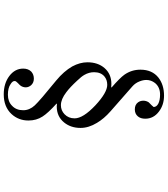

<svg xmlns="http://www.w3.org/2000/svg" viewBox="46 -815 908 1040"><g transform="rotate(90 500.0 -295.0)"><path d="M317.4 -314.5Q317.4 -274.4 339.8 -232.4Q366.2 -186.5 416 -145.5Q525.4 -56.6 550.8 -29.3Q577.1 -1 577.1 33.2Q577.1 71.3 552.7 93.8Q530.3 116.2 493.2 116.2Q456.1 116.2 435.5 101.6Q418 90.8 418.9 79.1Q418.9 75.2 421.9 71.3Q423.8 68.4 429.7 62.5Q440.4 52.7 445.3 45.9Q453.1 33.2 453.1 19.5Q453.1 3.9 441.4 -9.8Q427.7 -24.4 406.2 -24.4Q383.8 -24.4 368.2 -10.7Q351.6 5.9 351.6 33.2Q351.6 78.1 391.6 108.4Q431.6 138.7 491.2 138.7Q558.6 138.7 597.7 96.7Q632.8 58.6 632.8 4.9Q632.8 -38.1 611.3 -71.3Q592.8 -100.6 541 -147.5L543 -149.4L556.6 -148.4Q611.3 -148.4 643.6 -188.5Q672.9 -224.6 672.9 -277.3Q672.9 -321.3 645.5 -366.2Q623 -404.3 583 -439.5L447.3 -558.6Q429.7 -574.2 420.9 -596.7Q413.1 -616.2 413.1 -633.8Q413.1 -659.2 429.7 -680.7Q452.1 -708 492.2 -708Q523.4 -708 542 -698.2Q559.6 -688.5 559.6 -672.9Q559.6 -671.9 556.6 -669.9Q555.7 -668 551.8 -664.1Q540 -653.3 534.2 -646.5Q525.4 -632.8 525.4 -617.2Q525.4 -601.6 534.2 -588.9Q546.9 -571.3 572.3 -571.3Q596.7 -571.3 610.4 -587.9Q623 -602.5 623 -627.9Q623 -672.9 584 -702.1Q547.9 -729.5 498 -729.5Q439.5 -729.5 400.4 -699.2Q357.4 -665 357.4 -601.6Q357.4 -553.7 384.8 -514.6Q402.3 -490.2 454.1 -445.3L452.1 -443.4L434.6 -444.3Q380.9 -444.3 348.6 -407.2Q317.4 -371.1 317.4 -314.5ZM439.5 -421.9Q481.4 -421.9 550.8 -357.4Q621.1 -291 621.1 -245.1Q621.1 -211.9 598.6 -190.4Q578.1 -170.9 549.8 -170.9Q517.6 -170.9 479.5 -200.2Q453.1 -219.7 417 -258.8Q394.5 -282.2 385.7 -297.9Q371.1 -323.2 371.1 -350.6Q371.1 -386.7 393.6 -406.2Q412.1 -421.9 439.5 -421.9Z"/></g></svg>

Font: BatangChe
Style: Regular
Weight: 400
Monospace: yes
Version: Version 2.21